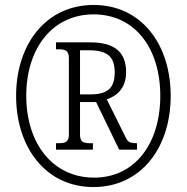

<svg xmlns="http://www.w3.org/2000/svg" viewBox="-20 -745 753 775"><path d="M357 10C548 10 669 -147 669 -358C669 -567 550 -725 358 -725C166 -725 45 -567 45 -358C45 -151 164 10 357 10ZM360 -28C194 -28 86 -164 86 -359C86 -549 191 -687 358 -687C524 -687 627 -551 627 -358C627 -166 525 -28 360 -28ZM206 -141H355V-167H343C318 -167 303 -171 303 -201V-333H368L461 -141H533V-167C504 -167 496 -171 486 -193L411 -344C449 -357 489 -386 489 -454C489 -534 443 -574 345 -574H206V-546H217C242 -546 258 -542 258 -511V-201C258 -171 242 -167 217 -167H206ZM345 -364H303V-542H340C413 -542 443 -516 443 -453C443 -394 419 -364 345 -364Z"/></svg>

Font: Noto Serif Armenian Condensed Light
Style: Regular
Weight: 300
Width: 3
Designer: Monotype Design Team
Foundry: Monotype Imaging Inc.
Version: Version 2.008